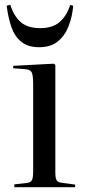

<svg xmlns="http://www.w3.org/2000/svg" viewBox="-20 -785 364 805"><path d="M40 0V-12L93 -18Q109 -20 114 -30Q119 -40 119 -66V-433Q119 -469 113 -481.5Q107 -494 85 -495L35 -499L36 -509L205 -518L212 -513V-62Q212 -39 217 -30Q222 -21 237 -19L295 -11V0ZM144 -587Q97 -587 69 -610Q41 -633 27.5 -672.5Q14 -712 8 -761L23 -765Q39 -716 68 -691.5Q97 -667 149 -667Q202 -667 231.5 -694Q261 -721 274 -764L287 -761Q283 -715 267.5 -675Q252 -635 222 -611Q192 -587 144 -587Z"/></svg>

Font: Display Regular
Style: Regular
Weight: 400
Designer: Latin by Veronika Burian and Jose Scaglione. Greek by Irene Vlachou. Cyrillic by Vera Evstafieva.
Foundry: TypeTogether
Version: Version 3.002